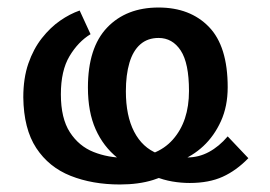

<svg xmlns="http://www.w3.org/2000/svg" viewBox="-20 -477 719 511"><path d="M393 -7 419 -70Q435 -65 450 -61.5Q465 -58 479 -58Q509 -58 536 -72.5Q563 -87 586 -114L641 -56Q609 -23 572.5 -6.5Q536 10 485 10Q462 10 438.5 6Q415 2 393 -7ZM192 -449 221 -386Q188 -366 165 -327.5Q142 -289 142 -226Q142 -162 166 -125Q190 -88 229 -72.5Q268 -57 314 -57Q397 -57 440 -105.5Q483 -154 483 -235Q483 -309 461 -342.5Q439 -376 402 -376Q373 -376 353.5 -359Q334 -342 324.5 -310Q315 -278 315 -234Q315 -169 337 -126.5Q359 -84 400 -68L379 -9Q330 -27 292.5 -57Q255 -87 234.5 -133Q214 -179 214 -244Q214 -350 265 -403.5Q316 -457 402 -457Q486 -457 536 -405.5Q586 -354 586 -245Q586 -194 568 -154.5Q550 -115 521 -88Q492 -61 456 -48V-30Q426 -10 387.5 2Q349 14 299 14Q226 14 168 -9Q110 -32 76.5 -83Q43 -134 42 -218Q42 -269 55.5 -308Q69 -347 91.5 -375.5Q114 -404 140 -422Q166 -440 192 -449Z"/></svg>

Font: Podkova SemiBold
Style: Regular
Weight: 600
Designer: Ilya Yudin
Foundry: Cyreal (www.cyreal.org)
Version: Version 2.103